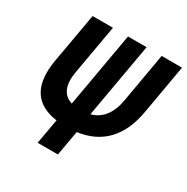

<svg xmlns="http://www.w3.org/2000/svg" viewBox="-158 -831 947 970"><g transform="rotate(30 315.0 -346.5)"><path d="M238.8 -257.8C183.1 -275.4 162.6 -324.2 176.8 -405.3L227.5 -693.4H108.9L58.1 -405.3C30.8 -250 83 -164.1 214.4 -145.5L188.5 0H306.6L332.5 -145.5C469.7 -164.1 552.7 -250 580.1 -405.3L630.4 -693.4H511.7L461.4 -405.3C447.3 -324.2 409.2 -274.9 347.2 -257.8L423.8 -693.4H315.4Z"/></g></svg>

Font: Cascadia Mono PL SemiBold
Style: Italic
Weight: 600
Italic angle: -10°
Monospace: yes
Designer: Aaron Bell
Foundry: Saja Typeworks
Version: Version 2404.023